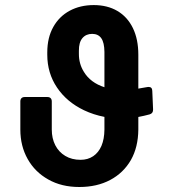

<svg xmlns="http://www.w3.org/2000/svg" viewBox="-20 -742 697 772"><path d="M174.4 -20.2Q120.7 -50.1 91.3 -102.5Q61.8 -154.8 61.8 -220.9V-334.2Q61.8 -342.7 66.4 -347.3Q71 -351.9 79.5 -351.9H170.5Q179 -351.9 183.6 -347.3Q188.2 -342.7 188.2 -334.2V-220.9Q188.2 -185.7 202.2 -158.2Q216.3 -130.7 242.4 -115.1Q268.5 -99.4 304 -99.4Q333.1 -99.4 354.8 -114Q376.4 -128.6 388 -155.7Q399.5 -182.9 399.9 -220.9V-272Q356.2 -280.5 317.8 -298.7Q248.2 -332 209.2 -390.1Q170.1 -448.2 170.1 -522V-531.2Q170.1 -590.6 194.2 -633.5Q218 -676.1 260.3 -698.9Q302.6 -721.6 356.9 -721.6Q411.6 -721.6 451.9 -698Q492.2 -674.4 514.2 -629.4Q536.2 -584.5 536.2 -522V-385.7Q545.8 -387.1 564.3 -390.6L572.8 -392Q574.6 -392.4 577.8 -392.4Q592 -392.4 592.3 -376.4L595.5 -302.2Q596.2 -286.2 581.3 -282Q558.9 -275.9 536.2 -271.7V-220.9Q535.5 -150.2 506.4 -98.7Q476.2 -46.5 422.9 -18.3Q369.7 9.9 299 9.9Q227.3 9.9 174.4 -20.2ZM317.5 -452.8Q330.3 -431.5 351.2 -415.8Q372.2 -400.2 399.9 -391.3V-533.4Q399.5 -570.7 387.3 -588.2Q375 -605.8 350.5 -605.8Q326 -605.8 311.4 -588.8Q296.9 -571.7 297.2 -537.6V-526.3Q296.9 -485.4 317.5 -452.8Z"/></svg>

Font: DeltaSans SemiBold
Style: Regular
Weight: 600
Designer: Rasmus Andersson
Foundry: rsms
Version: Version 3.012